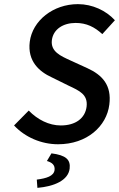

<svg xmlns="http://www.w3.org/2000/svg" viewBox="-20 -686 576 929"><path d="M261 12C401 12 496 -75 509 -180C521 -274 475 -323 403 -356L322 -393C274 -415 224 -436 231 -492C238 -545 286 -575 346 -575C399 -575 438 -555 475 -521L536 -588C493 -635 427 -666 357 -666C237 -666 137 -586 124 -484C112 -389 171 -339 230 -312L311 -272C364 -247 406 -229 399 -170C392 -114 346 -79 274 -79C217 -79 162 -107 119 -151L48 -79C101 -22 180 12 261 12ZM207 93C231 100 247 112 244 137C240 166 205 177 158 183L161 223C242 216 310 187 317 130C322 87 300 65 229 56Z"/></svg>

Font: Falling Sky
Style: LightObl
Weight: 400
Designer: Paul D. Hunt
Foundry: Adobe Systems Incorporated
Version: Version 1.02